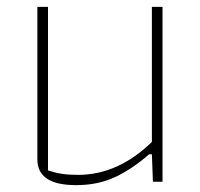

<svg xmlns="http://www.w3.org/2000/svg" viewBox="-20 -530 584 560"><path d="M89 -65V-510H120V-33Q141 -26 160.5 -23Q180 -20 208 -20Q324 -20 423 -116V-510H454V0H426L423 -80H415Q363 -35 313.5 -12.5Q264 10 202 10Q89 10 89 -65Z"/></svg>

Font: Athiti ExtraLight
Style: Regular
Weight: 275
Designer: CadsonDemak Team
Foundry: CadsonDemak
Version: Version 1.033